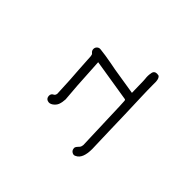

<svg xmlns="http://www.w3.org/2000/svg" viewBox="-14 -770 1029 1029"><g transform="rotate(-45 500.0 -255.5)"><path d="M816.4 -109.4Q816.4 -103.5 815.4 -98.6V-97.7Q810.5 -84 782.2 -82H764.6Q748 -82 716.3 -81.5Q684.6 -81.1 668.9 -80.1Q540 -75.2 412.1 -72.3Q297.9 -68.4 285.2 -68.4Q212.9 -68.4 196.3 -104.5Q189.5 -115.2 195.8 -127Q202.1 -138.7 214.8 -140.6Q221.7 -142.6 227.5 -139.6Q233.4 -136.7 239.3 -130.9Q245.1 -125 248 -123Q254.9 -118.2 266.6 -117.2L552.7 -127L589.8 -128.9Q594.7 -128.9 597.7 -132.8L636.7 -375L469.7 -365.2L372.1 -357.4Q349.6 -358.4 331.1 -365.2Q316.4 -371.1 304.7 -386.7Q293 -403.3 298.8 -418V-418.9Q304.7 -433.6 321.8 -434.6Q338.9 -435.5 345.7 -419.9Q349.6 -412.1 362.3 -410.2L462.9 -415Q469.7 -416 534.2 -419.9Q598.6 -423.8 631.8 -425.8Q643.6 -426.8 647.5 -432.6Q656.2 -443.4 668.5 -443.4Q680.7 -443.4 688.5 -434.6Q696.3 -425.8 694.3 -413.1Q692.4 -393.6 689 -372.1Q685.5 -350.6 680.7 -323.7Q675.8 -296.9 672.9 -283.2Q660.2 -204.1 648.4 -130.9Q692.4 -131.8 737.3 -132.8Q740.2 -132.8 752 -133.8Q774.4 -136.7 793 -132.8Q804.7 -131.8 810.5 -125.5Q816.4 -119.1 816.4 -109.4Z"/></g></svg>

Font: irohamaru Light
Style: Regular
Weight: 200
Designer: [Source Han Sans]
Ryoko NISHIZUKA  (kana & ideographs); Paul D. Hunt (Latin, Greek & Cyrillic); Wenlong ZHANG  (bopomofo
Version: Version 1.01